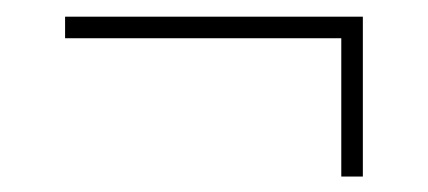

<svg xmlns="http://www.w3.org/2000/svg" viewBox="-20 -420 526 236"><path d="M399.5 -203V-373H60V-399.5H426V-203Z"/></svg>

Font: Bodoni Moda 9pt SemiBold
Style: Italic
Weight: 600
Italic angle: -13°
Designer: Owen Earl
Foundry: indestructible type
Version: Version 2.004